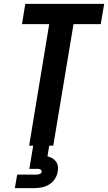

<svg xmlns="http://www.w3.org/2000/svg" viewBox="-20 -755 560 995"><path d="M131 0 235 -630H94L111 -735H520L502 -630H361L256 0ZM57 220 69 150H169Q177 150 186 146.5Q195 143 196 135Q197 131 194.5 128Q192 125 189 123Q186 121 182 120.5Q178 120 174 120H132L152 0H235L226 55Q239 58 251 65Q263 72 270.5 82.5Q278 93 280 107Q282 121 279 135Q276 154 264.5 172Q253 190 235 201Q217 212 197 216Q177 220 157 220Z"/></svg>

Font: Iosevka Curly XBdObl
Style: Regular
Weight: 800
Italic angle: -9°
Monospace: yes
Designer: Belleve Invis
Foundry: Belleve Invis
Version: Version 11.1.0; ttfautohint (v1.8.3)